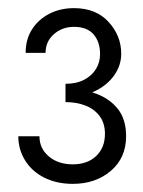

<svg xmlns="http://www.w3.org/2000/svg" viewBox="-20 -726 352 472"><path d="M141 -487Q182 -487 212.5 -501.5Q243 -516 260.5 -540.5Q278 -565 278 -594Q278 -638 247 -672Q216 -706 162 -706Q128 -706 101 -692Q74 -678 58.5 -653.5Q43 -629 43 -596H92Q92 -624 112.5 -642Q133 -660 162 -660Q194 -660 210 -641.5Q226 -623 226 -593Q226 -573 216 -556.5Q206 -540 187 -530Q168 -520 141 -520ZM159 -274Q215 -274 252.5 -306Q290 -338 290 -391Q290 -433 269.5 -458.5Q249 -484 215.5 -496Q182 -508 141 -508V-475Q168 -475 190 -466.5Q212 -458 225 -440.5Q238 -423 238 -397Q238 -363 216.5 -342.5Q195 -322 159 -322Q123 -322 100 -341.5Q77 -361 77 -391H25Q25 -359 41.5 -332Q58 -305 88.5 -289.5Q119 -274 159 -274Z"/></svg>

Font: Jost* Book
Style: Regular
Weight: 400
Version: Version 3.000